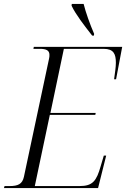

<svg xmlns="http://www.w3.org/2000/svg" viewBox="-37 -951 638 971"><path d="M429 -771H438L439 -780C418 -828 396 -890 386 -931H326L325 -922C347 -876 390 -821 429 -771ZM-17 0H459L500 -164H488L472 -110C451 -36 432 -10 365 -10H139L215 -370H445L447 -380H218L286 -704H487C538 -704 549 -678 549 -633C549 -612 544 -579 540 -550H550L581 -714H134L132 -704H165C195 -704 213 -697 213 -674C213 -668 213 -661 211 -654L84 -57C76 -20 54 -10 11 -10H-14Z"/></svg>

Font: Noto Serif Display SemiCondensed Light
Style: Italic
Weight: 300
Width: 4
Italic angle: -12°
Designer: Monotype Design Team
Foundry: Monotype Imaging Inc.
Version: Version 2.009